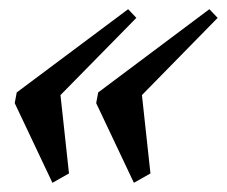

<svg xmlns="http://www.w3.org/2000/svg" viewBox="-20 -418 496 420"><path d="M272.9 -18.1 190.4 -192.4 194.8 -215.8 438 -397.9 456.1 -378.9 290.5 -210 309.1 -38.6ZM94.7 -18.1 12.2 -192.4 16.6 -215.8 260.3 -397.9 278.3 -378.9 112.3 -210 130.9 -38.6Z"/></svg>

Font: Elstob 18pt SemiBold
Style: Italic
Weight: 600
Italic angle: -20°
Designer: Peter S. Baker
Version: Version 1.015